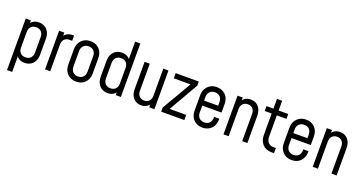

<svg xmlns="http://www.w3.org/2000/svg" viewBox="-43 -1550 4780 2531"><g transform="rotate(20 2347.0 -285.0)"><path d="M71 180V-542.5H143.5V-472L131.5 -488.5Q149.5 -519.5 180.2 -537.2Q211 -555 254 -555Q298.5 -555 334.2 -535Q370 -515 391 -476.2Q412 -437.5 412 -381.5V-162Q412 -105.5 391 -66.5Q370 -27.5 334.2 -7.8Q298.5 12 254 12Q211 12 180.2 -5.5Q149.5 -23 131.5 -54.5L143.5 -70.5V180ZM240.5 -60.5Q287 -60.5 313.2 -88.5Q339.5 -116.5 339.5 -162V-381.5Q339.5 -427 313.2 -454.8Q287 -482.5 241 -482.5Q194.5 -482.5 169 -454.8Q143.5 -427 143.5 -381.5V-161.5Q143.5 -116 169 -88.2Q194.5 -60.5 240.5 -60.5Z M539.5 0V-542.5H612V-464.5L599.5 -479.5Q618.5 -513 650 -531Q681.5 -549 723 -549H746.5V-476.5H708Q664.5 -476.5 638.2 -449.5Q612 -422.5 612 -377V0Z M978 12Q927 12 888.5 -10Q850 -32 828 -71.8Q806 -111.5 806 -164.5V-379Q806 -431 828 -470.8Q850 -510.5 888.5 -532.8Q927 -555 978 -555Q1054.5 -555 1101.5 -506.5Q1148.5 -458 1148.5 -379V-164.5Q1148.5 -85.5 1101.5 -36.8Q1054.5 12 978 12ZM978 -60.5Q1023.5 -60.5 1049.8 -88.5Q1076 -116.5 1076 -162V-381.5Q1076 -427 1049.8 -454.8Q1023.5 -482.5 978 -482.5Q932.5 -482.5 905.5 -454.8Q878.5 -427 878.5 -381.5V-162Q878.5 -116.5 905.5 -88.5Q932.5 -60.5 978 -60.5Z M1420 12Q1375.5 12 1339.8 -7.8Q1304 -27.5 1283 -66.5Q1262 -105.5 1262 -162V-381.5Q1262 -437.5 1283 -476.2Q1304 -515 1339.8 -535Q1375.5 -555 1420 -555Q1463 -555 1493.8 -537.2Q1524.5 -519.5 1542.5 -488.5L1530.5 -472V-750H1603V0H1530.5V-70.5L1542.5 -54.5Q1524.5 -23 1493.8 -5.5Q1463 12 1420 12ZM1433.5 -60.5Q1479.5 -60.5 1505 -88.2Q1530.5 -116 1530.5 -161.5V-381.5Q1530.5 -427 1504.8 -454.8Q1479 -482.5 1433 -482.5Q1387 -482.5 1360.8 -454.8Q1334.5 -427 1334.5 -381.5V-162Q1334.5 -116.5 1360.8 -88.5Q1387 -60.5 1433.5 -60.5Z M1889.5 12Q1846.5 12 1812.5 -7.5Q1778.5 -27 1758.5 -65.8Q1738.5 -104.5 1738.5 -161.5V-542.5H1811V-161.5Q1811 -116 1837 -88.2Q1863 -60.5 1905.5 -60.5Q1949 -60.5 1975 -88.2Q2001 -116 2001 -161.5V-542.5H2073.5V0H2001V-72L2013.5 -56.5Q1995 -24 1963.5 -6Q1932 12 1889.5 12Z M2168.5 0V-57L2426 -499L2443 -470H2174.5V-542.5H2499V-486L2244.5 -43L2227 -72.5H2493V0Z M2749.5 12Q2698.5 12 2660 -10Q2621.5 -32 2599.5 -71.8Q2577.5 -111.5 2577.5 -164.5V-379Q2577.5 -431 2599.5 -470.8Q2621.5 -510.5 2660 -532.8Q2698.5 -555 2749.5 -555Q2826 -555 2873 -506.5Q2920 -458 2920 -379V-260.5H2635.5V-330.5H2847.5V-381.5Q2847.5 -427 2821.2 -454.8Q2795 -482.5 2749.5 -482.5Q2704 -482.5 2677 -454.8Q2650 -427 2650 -381.5V-162Q2650 -116.5 2677 -88.5Q2704 -60.5 2749.5 -60.5Q2795 -60.5 2821.2 -88.5Q2847.5 -116.5 2847.5 -162V-174.5H2920V-164.5Q2920 -85.5 2873 -36.8Q2826 12 2749.5 12Z M3042.5 0V-542.5H3115V-470L3102.5 -484.5Q3121.5 -518.5 3153 -536.8Q3184.5 -555 3226.5 -555Q3294.5 -555 3336 -508Q3377.5 -461 3377.5 -381.5V0H3305V-381.5Q3305 -427 3279.2 -454.8Q3253.5 -482.5 3211 -482.5Q3167.5 -482.5 3141.2 -454.8Q3115 -427 3115 -381.5V0Z M3716.5 6Q3639 6 3592.2 -43.2Q3545.5 -92.5 3545.5 -175.5V-475H3448V-543.5H3545.5V-680H3618V-543.5H3753V-475H3618V-175.5Q3618 -126 3645 -96.2Q3672 -66.5 3716.5 -66.5H3753V6Z M4001.5 12Q3950.5 12 3912 -10Q3873.5 -32 3851.5 -71.8Q3829.5 -111.5 3829.5 -164.5V-379Q3829.5 -431 3851.5 -470.8Q3873.5 -510.5 3912 -532.8Q3950.5 -555 4001.5 -555Q4078 -555 4125 -506.5Q4172 -458 4172 -379V-260.5H3887.5V-330.5H4099.5V-381.5Q4099.5 -427 4073.2 -454.8Q4047 -482.5 4001.5 -482.5Q3956 -482.5 3929 -454.8Q3902 -427 3902 -381.5V-162Q3902 -116.5 3929 -88.5Q3956 -60.5 4001.5 -60.5Q4047 -60.5 4073.2 -88.5Q4099.5 -116.5 4099.5 -162V-174.5H4172V-164.5Q4172 -85.5 4125 -36.8Q4078 12 4001.5 12Z M4294.5 0V-542.5H4367V-470L4354.5 -484.5Q4373.5 -518.5 4405 -536.8Q4436.5 -555 4478.5 -555Q4546.5 -555 4588 -508Q4629.5 -461 4629.5 -381.5V0H4557V-381.5Q4557 -427 4531.2 -454.8Q4505.5 -482.5 4463 -482.5Q4419.5 -482.5 4393.2 -454.8Q4367 -427 4367 -381.5V0Z"/></g></svg>

Font: Mohave Light
Style: Regular
Weight: 400
Version: Version 2.003